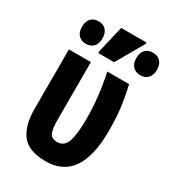

<svg xmlns="http://www.w3.org/2000/svg" viewBox="-190 -875 878 983"><g transform="rotate(30 249.0 -383.5)"><path d="M237 9Q135 8 95 -45Q55 -98 55 -194V-547H185V-200Q185 -160 194 -133Q203 -106 240 -106Q280 -106 295.5 -148.5Q311 -191 311 -286Q311 -348 304 -412Q297 -476 282 -547H411Q423 -494 429.5 -452.5Q436 -411 438.5 -372Q441 -333 441 -287Q441 9 237 9ZM195 -606V-619L232 -776H381V-767L288 -606ZM115 -615Q88 -615 71.5 -632Q55 -649 55 -681Q55 -714 71.5 -731Q88 -748 115 -748Q143 -748 159.5 -730.5Q176 -713 176 -681Q176 -650 159.5 -632.5Q143 -615 115 -615ZM437 -615Q409 -615 392.5 -632.5Q376 -650 376 -681Q376 -714 392.5 -731Q409 -748 437 -748Q465 -748 481.5 -730.5Q498 -713 498 -681Q498 -650 481.5 -632.5Q465 -615 437 -615Z"/></g></svg>

Font: Noto Sans ExtraCondensed
Style: Bold
Weight: 700
Width: 2
Designer: Monotype Design Team
Foundry: Monotype Imaging Inc.
Version: Version 2.013; ttfautohint (v1.8.4.7-5d5b)